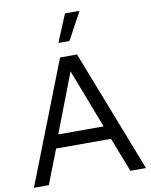

<svg xmlns="http://www.w3.org/2000/svg" viewBox="-100 -1019 860 1092"><g transform="rotate(-10 329.5 -473.0)"><path d="M352 -946H436L350 -787H286ZM563 0 486 -198H169L92 0H6L281 -704H379L653 0ZM195 -275H457L326 -616Z"/></g></svg>

Font: Prodigy Sans
Style: Regular
Weight: 400
Designer: Wei Huang
Foundry: Wei Huang
Version: Version 1.003; ttfautohint (v1.8.3)